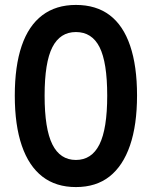

<svg xmlns="http://www.w3.org/2000/svg" viewBox="-20 -749 616 779"><path d="M288 10Q207 10 152 -32.5Q97 -75 68.5 -158Q40 -241 40 -361Q40 -481 68 -563Q96 -645 151.5 -687Q207 -729 288 -729Q370 -729 425 -687.5Q480 -646 508 -563.5Q536 -481 536 -362Q536 -242 507.5 -159Q479 -76 424.5 -33Q370 10 288 10ZM288 -100Q352 -100 383.5 -163Q415 -226 415 -361Q415 -496 384 -557.5Q353 -619 288 -619Q224 -619 192.5 -557.5Q161 -496 161 -361Q161 -226 192.5 -163Q224 -100 288 -100Z"/></svg>

Font: Nunitoga
Style: Bold
Weight: 700
Designer: Vernon Adams
Foundry: Vernon Adams
Version: Version 1.0